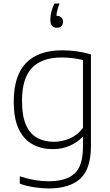

<svg xmlns="http://www.w3.org/2000/svg" viewBox="-20 -832 622 1082"><path d="M253.5 230Q217 230 172.5 223.2Q128 216.5 91.5 203V161.5Q136 176 175.8 182.8Q215.5 189.5 253.5 189.5Q352.5 189.5 400 146.2Q447.5 103 447.5 -4.5V-59.5H444.5Q415.5 -29.5 373 -10.5Q330.5 8.5 276.5 8.5Q215.5 8.5 165.8 -17.5Q116 -43.5 86.8 -102.2Q57.5 -161 57.5 -259.5Q57.5 -406 127 -477.2Q196.5 -548.5 330.5 -548.5Q414.5 -548.5 492.5 -525.5V-9.5Q492.5 119.5 432.5 174.8Q372.5 230 253.5 230ZM283 -33Q328.5 -33 372.5 -51.5Q416.5 -70 447.5 -111V-493.5Q424.5 -499.5 393.2 -503.8Q362 -508 326.5 -508Q217 -508 160.5 -449.8Q104 -391.5 104 -264Q104 -176 127.5 -125.5Q151 -75 191.5 -54Q232 -33 283 -33ZM301.5 -675.5Q263.5 -675.5 263.5 -721.5Q263.5 -740 269.2 -764.5Q275 -789 287 -812H315.5Q307 -791 303 -774.2Q299 -757.5 298 -743H299.5Q316 -743 325.8 -733.5Q335.5 -724 335.5 -709Q335.5 -694.5 326.2 -685Q317 -675.5 301.5 -675.5Z"/></svg>

Font: Encode Sans Semi Expanded ExtraLight
Style: Regular
Weight: 200
Width: 6
Designer: Multiple Designers
Foundry: Impallari Type
Version: Version 3.000; ttfautohint (v1.8.3) -l 8 -r 50 -G 200 -x 14 